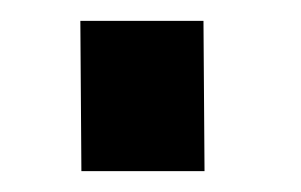

<svg xmlns="http://www.w3.org/2000/svg" viewBox="-20 -164 288 184"><path d="M57 -144H175L176 0H58Z"/></svg>

Font: Panefresco 750wt
Style: Regular
Weight: 750
Foundry: Campivisivi & Chank Co
Version: Version 1.000